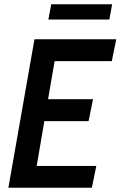

<svg xmlns="http://www.w3.org/2000/svg" viewBox="-20 -885 568 905"><path d="M434 -103 413 0H19.5L142.5 -700H528L507 -597H237.5L206.5 -417.5H418.5L397.5 -314H189L153 -103ZM208 -793 221.5 -865H508.5L495.5 -793Z"/></svg>

Font: Cabin Condensed SemiBold
Style: Italic
Weight: 600
Width: 3
Italic angle: -10°
Designer: Pablo Impallari
Foundry: Pablo Impallari. http://www.impallari.com Igino Marini. http://www.ikern.com
Version: Version 3.001; ttfautohint (v1.8.3)